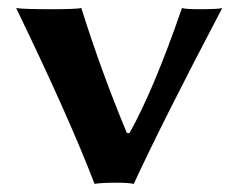

<svg xmlns="http://www.w3.org/2000/svg" viewBox="-20 -452 590 475"><path d="M213.9 2.9Q151.9 -159.2 20 -432.1Q36.1 -429.2 106.9 -429.2Q168 -429.2 181.2 -432.1Q231.9 -271 293.9 -123L300.3 -122.6Q360.4 -230 430.2 -432.1Q439 -429.2 473.1 -429.2Q521 -429.2 529.8 -432.1Q380.9 -148.9 311 2.9Q297.9 0 269 0Q230 0 213.9 2.9Z"/></svg>

Font: Linux Biolinum
Style: Bold
Weight: 700
Designer: Philipp H. Poll
Foundry: Philipp H. Poll
Version: Version 1.3.2 ; ttfautohint (v0.9)